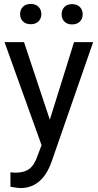

<svg xmlns="http://www.w3.org/2000/svg" viewBox="-20 -742 497 975"><path d="M136 -722Q161 -722 175.5 -707.5Q190 -693 190 -670Q190 -648 175.5 -633.5Q161 -619 136 -619Q111 -619 96.5 -633.5Q82 -648 82 -670Q82 -693 96.5 -707.5Q111 -722 136 -722ZM346 -721Q371 -721 385.5 -706.5Q400 -692 400 -669Q400 -647 385.5 -632.5Q371 -618 346 -618Q321 -618 307 -632.5Q293 -647 293 -669Q293 -692 307 -706.5Q321 -721 346 -721ZM84 213Q68 213 33 206V133Q45 134 57 135Q103 135 129 115.5Q155 96 171 48L191 -5L3 -528H102L233 -134L356 -528H453L241 82Q193 213 84 213Z"/></svg>

Font: Freesentation 5 Medium
Style: Regular
Weight: 500
Designer: glyphs from Roboto by Christian Robertson / Hangul glyphs from Noto Sans CJK(Source Han Sans) by Jang Soo-young and Kang
Foundry: PT&
Version: Version 2.001